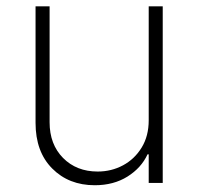

<svg xmlns="http://www.w3.org/2000/svg" viewBox="-20 -565 612 593"><path d="M439.3 -193.5V-545.5H482.6V0H439.3V-88.4H435.7Q416.5 -46.5 373.8 -19.7Q331 7.1 272.7 7.1Q192.5 7.1 141.2 -44.6Q89.8 -96.2 89.8 -185.7V-545.5H133.2V-187.5Q133.2 -119.3 174.7 -77.2Q216.3 -35.2 281.6 -35.2Q324.2 -35.2 360.1 -54.5Q396 -73.9 417.6 -109.4Q439.3 -144.9 439.3 -193.5Z"/></svg>

Font: Inter UI Extra Light
Style: Regular
Weight: 200
Designer: Rasmus Andersson
Foundry: rsms
Version: 3.2;8d6f07862